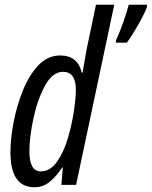

<svg xmlns="http://www.w3.org/2000/svg" viewBox="-20 -780 640 810"><path d="M515 -600Q536 -628 562 -673.5Q588 -719 600 -750V-760H523Q515 -729 501.5 -690Q488 -651 469 -609V-600ZM104 -142Q104 -199 120.5 -278Q137 -357 169 -417Q201 -477 246 -477Q300 -477 300 -401Q300 -367 291.5 -310Q283 -253 265.5 -194.5Q248 -136 219.5 -96.5Q191 -57 152 -57Q104 -57 104 -142ZM243 -74H245L239 0H301L462 -760H385L345 -570Q341 -548 337 -523.5Q333 -499 328 -473H325Q308 -546 234 -546Q181 -546 141.5 -504Q102 -462 76 -397Q50 -332 37 -262.5Q24 -193 24 -138Q24 10 125 10Q161 10 188.5 -12Q216 -34 243 -74Z"/></svg>

Font: Noto Sans Display Condensed
Style: Italic
Weight: 400
Width: 3
Designer: Monotype Design team
Foundry: Monotype Imaging Inc.
Version: 1.000